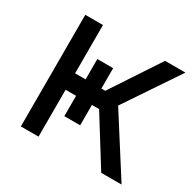

<svg xmlns="http://www.w3.org/2000/svg" viewBox="-123 -660 798 790"><g transform="rotate(30 276.0 -265.0)"><path d="M67.4 -530.3V0H151.4V-222.7H310.5L449.2 0H545.9L371.1 -274.4L543 -530.3H446.3L294.9 -300.8H151.4V-530.3ZM276.4 -397.5H201.2V-126H276.4Z"/></g></svg>

Font: Pretendard Variable
Style: Regular
Weight: 400
Designer: Base glyphs from Inter by Rasmus Andersson; Hangeul glyphs from Noto Sans CJK(Source Han Sans) by Jang Soo-young and Kan
Foundry: Kil Hyung-jin
Version: Version 1.309;Glyphs 3.2 (3225)